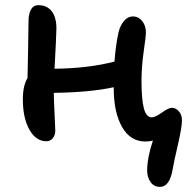

<svg xmlns="http://www.w3.org/2000/svg" viewBox="-20 -541 730 746"><path d="M160.2 7.8Q119.6 7.8 94.2 -37.4Q68.8 -82.5 68.8 -154.8Q68.8 -208.5 86.9 -237.8Q87.4 -266.6 89.1 -345Q90.8 -423.3 90.8 -458Q90.8 -486.8 100.3 -503.9Q109.9 -521 128.9 -521Q162.1 -521 180.7 -497.6Q199.2 -474.1 199.2 -430.2Q199.2 -409.2 191.9 -273.9Q324.2 -275.4 424.8 -301.8Q429.7 -367.2 440.9 -417Q447.3 -442.4 461.9 -459.7Q476.6 -477.1 496.1 -477.1Q518.6 -477.1 532.7 -459Q546.9 -440.9 546.9 -415Q546.9 -398.9 538.3 -340.8Q529.8 -282.7 529.8 -225.1Q529.8 -156.7 538.8 -120.8Q547.9 -85 569.8 -85Q583 -85 608.9 -103.5Q634.8 -122.1 647.9 -122.1Q663.1 -122.1 675 -108.6Q687 -95.2 687 -73.2Q687 -46.9 671.4 20.3Q655.8 87.4 650.9 117.2Q638.7 185.1 602.1 185.1Q577.6 185.1 564.7 166Q551.8 147 551.8 122.1Q551.8 71.8 574.2 4.9Q562.5 8.8 544.9 8.8Q486.3 8.8 454.1 -47.9Q421.9 -104.5 421.9 -198.2V-202.1Q330.1 -182.1 189 -180.2Q189.5 -146.5 192.1 -96.2Q194.8 -45.9 194.8 -34.2Q194.8 -16.1 185.3 -4.2Q175.8 7.8 160.2 7.8Z"/></svg>

Font: Shantell Sans Irregular Bouncy
Style: Regular
Weight: 500
Designer: Stephen Nixon, Anya Danilova, Shantell Martin
Foundry: Arrow Type
Version: Version 1.006;[9816181b4]